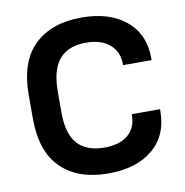

<svg xmlns="http://www.w3.org/2000/svg" viewBox="-80 -779 833 866"><g transform="rotate(-10 336.5 -346.0)"><path d="M54.7 -292V-400.4Q54.7 -551.8 132.8 -627.4Q210.9 -703.1 349.6 -703.1Q476.6 -703.1 552.2 -640.6Q627.9 -578.1 627.9 -466.8V-459H497.1V-462.9Q497.1 -520.5 458 -554.2Q418.9 -587.9 349.6 -587.9Q267.6 -587.9 227.1 -540Q186.5 -492.2 186.5 -392.6V-293.9Q186.5 -199.2 227.5 -153.3Q268.6 -107.4 350.6 -107.4Q419.9 -107.4 458.5 -139.6Q497.1 -171.9 497.1 -228.5V-234.4H627V-228.5Q627 -114.3 551.8 -51.8Q476.6 10.7 348.6 10.7Q210 10.7 132.3 -64.9Q54.7 -140.6 54.7 -292Z"/></g></svg>

Font: Dinish Expanded
Style: Bold
Weight: 700
Width: 7
Designer: Charles Nix
Foundry: Playbeing
Version: Version 2.005; ttfautohint (v1.8.3)